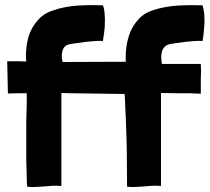

<svg xmlns="http://www.w3.org/2000/svg" viewBox="-20 -746 838 768"><path d="M230.5 -543.9Q236.3 -565.4 259.8 -569.3Q275.4 -572.3 293 -574.2Q309.6 -577.1 328.1 -579.1Q345.7 -581.1 363.3 -582Q379.9 -583 391.6 -582Q393.6 -596.7 396.5 -615.2Q399.4 -633.8 399.4 -653.3Q400.4 -671.9 398.4 -691.4Q397.5 -710 391.6 -724.6Q374 -725.6 355.5 -725.6Q323.2 -725.6 289.1 -723.6Q237.3 -719.7 194.3 -705.1Q158.2 -694.3 135.7 -669.9Q113.3 -646.5 100.6 -617.2Q88.9 -587.9 85.9 -556.6Q82 -526.4 85 -500Q68.4 -501 49.8 -501Q32.2 -501 8.8 -501Q9.8 -458 11.7 -372.1Q34.2 -373 51.8 -373Q70.3 -373 86.9 -373Q86.9 -357.4 86.9 -327.1Q85.9 -296.9 85 -259.8Q85 -222.7 85 -182.6Q85 -141.6 85 -105.5Q85.9 -69.3 86.9 -40Q86.9 -11.7 88.9 1Q97.7 2 107.4 2Q112.3 2 118.2 2Q134.8 1 153.3 0Q170.9 -2 189.5 -2.9Q208 -3.9 225.6 -2Q225.6 -126 225.6 -374Q238.3 -374 265.6 -373Q293 -373 329.1 -372.1Q365.2 -372.1 404.3 -371.1Q444.3 -371.1 478.5 -370.1Q480.5 -342.8 481.4 -310.5Q483.4 -279.3 484.4 -236.3Q486.3 -193.4 487.3 -135.7Q488.3 -78.1 488.3 1Q496.1 2 506.8 2Q511.7 2 517.6 2Q534.2 1 551.8 0Q570.3 -2 587.9 -2.9Q606.4 -3.9 624 -2Q624 -126 624 -374Q656.2 -373 694.3 -373Q732.4 -374 783.2 -371.1Q783.2 -379.9 783.2 -396.5Q783.2 -412.1 783.2 -428.7Q784.2 -446.3 784.2 -462.9Q784.2 -478.5 783.2 -490.2Q731.4 -490.2 627.9 -490.2Q625 -502.9 625 -516.6Q625 -530.3 627.9 -541Q631.8 -551.8 639.6 -559.6Q647.5 -567.4 659.2 -569.3Q672.9 -572.3 690.4 -574.2Q708 -577.1 725.6 -579.1Q744.1 -581.1 760.7 -582Q778.3 -583 790 -582Q793 -596.7 794.9 -615.2Q796.9 -633.8 797.9 -653.3Q797.9 -656.2 797.9 -659.2Q797.9 -662.1 797.9 -666Q797.9 -678.7 796.9 -691.4Q794.9 -710 790 -724.6Q741.2 -726.6 688.5 -723.6Q635.7 -719.7 591.8 -705.1Q556.6 -694.3 535.2 -669.9Q512.7 -646.5 501 -617.2Q489.3 -587.9 485.4 -556.6Q481.4 -525.4 483.4 -499Q398.4 -499 230.5 -498Q223.6 -524.4 230.5 -543.9Z"/></svg>

Font: Londrina Solid
Style: NNS
Weight: 400
Designer: Marcelo Magalhaes
Version: Version 1.002